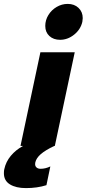

<svg xmlns="http://www.w3.org/2000/svg" viewBox="-104 -748 444 984"><path d="M320 -655Q320 -650 318 -636Q309 -597 276 -570.5Q243 -544 204 -544Q170 -544 149 -563.5Q128 -583 128 -615Q128 -645 144 -671Q160 -697 186.5 -712.5Q213 -728 243 -728Q277 -728 298.5 -707.5Q320 -687 320 -655ZM103 -480H279L177 0H174Q128 22 105 42Q82 62 77 84Q76 87 76 93Q76 104 83.5 110.5Q91 117 104 117Q129 117 154 105L134 201Q87 216 29 216Q-22 216 -53 197Q-84 178 -84 140Q-84 126 -82 119Q-74 81 -48.5 50.5Q-23 20 14 0H1Z"/></svg>

Font: Prompt Bold
Style: Bold Italic
Weight: 700
Italic angle: -12°
Designer: Katatrad Team
Foundry: CadsonDemak
Version: Version 1.000